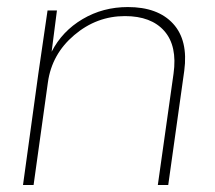

<svg xmlns="http://www.w3.org/2000/svg" viewBox="-20 -530 617 550"><path d="M346.2 -509.8Q432.1 -509.8 475.8 -462.2Q519.5 -414.6 507.8 -327.1L461.9 0H432.1L477.1 -318.8Q488.3 -398.4 450.7 -441.2Q413.1 -483.9 337.9 -483.9Q256.8 -483.9 192.6 -429.4Q128.4 -375 117.2 -293.9L76.2 0H45.9L89.8 -318.8L116.2 -500H143.1L127.9 -381.8Q158.2 -440.9 216.6 -475.3Q274.9 -509.8 346.2 -509.8Z"/></svg>

Font: Human Sans ExtraLight
Style: Italic
Weight: 200
Italic angle: -8°
Designer: Tim Radville
Foundry: Continuum
Version: Version 1.000;FEAKit 1.0